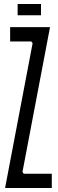

<svg xmlns="http://www.w3.org/2000/svg" viewBox="-20 -948 291 968"><path d="M135.6 -742.2 232.2 -811.1 93.3 -81.1 102.2 -68.9 5.6 0 144.4 -730ZM31.1 -738.9V-811.1H232.2L198.9 -738.9ZM6.7 0 40 -72.2H241.1V0ZM68.9 -927.8V-871.1H186.7V-927.8Z"/></svg>

Font: Le Murmure
Style: Regular
Weight: 600
Width: 2
Designer: Jeremy Landes, Alexander Slobzheninov (Cyrillic)
Foundry: Velvetyne Type Foundry
Version: Version 1.0